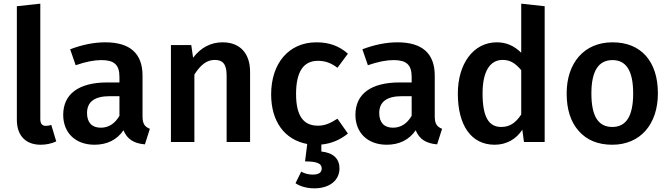

<svg xmlns="http://www.w3.org/2000/svg" viewBox="-20 -775 3654 1048"><path d="M202 15C232 15 260 9 287 -3L260 -93C250 -90 240 -88 230 -88C210 -88 200 -100 200 -125V-755L72 -741V-121C72 -34 121 15 202 15Z M758 -362C758 -483 690 -544 555 -544C493 -544 429 -531 363 -506L393 -419C448 -438 494 -447 533 -447C602 -447 632 -423 632 -355V-325H566C411 -325 325 -263 325 -148C325 -51 391 15 496 15C563 15 618 -11 654 -64C674 -15 711 8 771 13L798 -72C770 -83 758 -99 758 -140ZM530 -78C481 -78 455 -107 455 -158C455 -219 496 -250 579 -250H632V-143C607 -100 573 -78 530 -78Z M1195 -544C1131 -544 1077 -516 1034 -460L1024 -529H913V0H1041V-368C1074 -420 1108 -448 1152 -448C1195 -448 1217 -426 1217 -363V0H1345V-383C1345 -484 1290 -544 1195 -544Z M1822 -127C1779 -100 1752 -89 1715 -89C1639 -89 1596 -139 1596 -262C1596 -383 1636 -443 1715 -443C1755 -443 1786 -432 1822 -405L1879 -482C1830 -525 1776 -544 1707 -544C1556 -544 1460 -429 1460 -260C1460 -112 1533 -12 1657 11L1645 106C1709 106 1736 117 1736 144C1736 167 1720 178 1687 178C1665 178 1644 173 1624 162L1593 225C1617 242 1655 253 1696 253C1777 253 1833 211 1833 144C1833 93 1801 59 1734 52V14C1787 9 1836 -11 1879 -46Z M2353 -362C2353 -483 2285 -544 2150 -544C2088 -544 2024 -531 1958 -506L1988 -419C2043 -438 2089 -447 2128 -447C2197 -447 2227 -423 2227 -355V-325H2161C2006 -325 1920 -263 1920 -148C1920 -51 1986 15 2091 15C2158 15 2213 -11 2249 -64C2269 -15 2306 8 2366 13L2393 -72C2365 -83 2353 -99 2353 -140ZM2125 -78C2076 -78 2050 -107 2050 -158C2050 -219 2091 -250 2174 -250H2227V-143C2202 -100 2168 -78 2125 -78Z M2825 -755V-487C2787 -525 2743 -544 2692 -544C2563 -544 2479 -426 2479 -264C2479 -92 2551 15 2680 15C2745 15 2798 -16 2831 -67L2840 0H2953V-741ZM2716 -82C2649 -82 2614 -134 2614 -265C2614 -388 2656 -448 2724 -448C2765 -448 2794 -429 2825 -392V-150C2794 -103 2761 -82 2716 -82Z M3323 -544C3168 -544 3073 -431 3073 -265C3073 -178 3095 -109 3139 -60C3183 -10 3244 15 3322 15C3476 15 3571 -98 3571 -265C3571 -352 3549 -420 3506 -470C3462 -519 3401 -544 3323 -544ZM3323 -447C3398 -447 3436 -389 3436 -265C3436 -141 3398 -82 3322 -82C3246 -82 3208 -140 3208 -265C3208 -386 3246 -447 3323 -447Z"/></svg>

Font: Fira Sans Medium
Style: Regular
Weight: 500
Designer: Carrois Corporate & Edenspiekermann AG
Foundry: Carrois Corporate GbR & Edenspiekermann AG
Version: Version 4.203